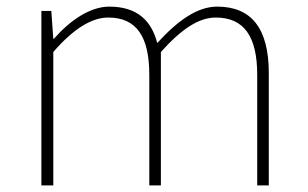

<svg xmlns="http://www.w3.org/2000/svg" viewBox="-20 -560 929 580"><path d="M105 0H141V-403C201 -472 256 -507 307 -507C392 -507 431 -450 431 -334V0H466V-403C528 -472 580 -507 632 -507C717 -507 757 -450 757 -334V0H792V-339C792 -475 739 -540 636 -540C576 -540 517 -498 455 -430C438 -496 396 -540 310 -540C252 -540 191 -498 143 -443H141L135 -527H105Z"/></svg>

Font: Noto Sans CJK JP Thin
Style: Regular
Weight: 250
Designer: Ryoko NISHIZUKA (kana & ideographs); Paul D. Hunt (Latin, Greek & Cyrillic); Wenlong ZHANG (bopomofo); Sandoll Communica
Foundry: Adobe Systems Incorporated
Version: Version 1.004;PS 1.004;hotconv 1.0.82;makeotf.lib2.5.63406